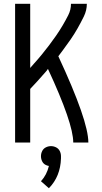

<svg xmlns="http://www.w3.org/2000/svg" viewBox="-20 -755 540 1017"><path d="M60 0V-735H140V-395Q150 -406 160 -418Q181 -441 201 -465.5Q221 -490 240 -515Q259 -540 277 -566Q295 -592 311 -619Q327 -646 341.5 -674.5Q356 -703 356 -735H440Q440 -700 424 -667.5Q408 -635 391 -605Q374 -575 354 -546Q334 -517 313 -489Q301 -473 289 -457Q448 -116 448 0H368Q368 -102 234 -390L226 -379Q203 -353 180 -327Q160 -305 140 -284V0ZM239 242 197 205Q228 171 239 124Q231 123 223 119Q210 113 203.5 100Q197 87 197 72.5Q197 58 203.5 45Q210 32 223 25.5Q236 19 250 19Q264 19 277 25.5Q290 32 296.5 45Q303 58 303 72Q303 78 303 84Q300 180 239 242Z"/></svg>

Font: Iosevka SS01
Style: Regular
Weight: 400
Monospace: yes
Designer: Belleve Invis
Foundry: Belleve Invis
Version: 2.3.3; ttfautohint (v1.8.3)